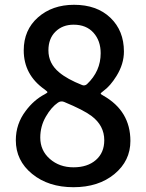

<svg xmlns="http://www.w3.org/2000/svg" viewBox="-20 -768 610 801"><path d="M46 -183Q46 -251 87 -305Q121 -351 167 -375Q178 -381 178 -383.5Q178 -386 166 -395Q79 -456 79 -558Q79 -643 138.5 -695.5Q198 -748 289 -748Q384 -748 440.5 -694Q497 -640 497 -553Q497 -501 466 -451Q440 -409 412 -389Q400 -380 400 -377.5Q400 -375 411 -369Q524 -305 524 -180Q524 -97 457.5 -42Q391 13 286.5 13Q182 13 114 -42.5Q46 -98 46 -183ZM415 -183Q415 -244 362 -284Q329 -309 247 -343Q234 -348 222 -340Q194 -321 171 -281Q148 -241 148 -194Q148 -140 188 -105Q228 -70 286.5 -70Q345 -70 380 -100.5Q415 -131 415 -183ZM323 -413Q334 -409 343 -417Q400 -471 400 -546Q400 -598 370 -631.5Q340 -665 287 -665Q241 -665 211.5 -636Q182 -607 182 -558Q182 -503 227 -466Q260 -438 323 -413Z"/></svg>

Font: Resource Han Rounded TW Medium
Style: Regular
Weight: 500
Designer: Cyano Hao (round all glyphs); Ryoko NISHIZUKA 西塚涼子 (kana, bopomofo & ideographs); Paul D. Hunt (Latin, Greek & Cyrillic)
Foundry: Cyano Hao
Version: 0.990